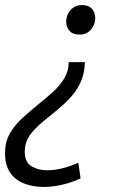

<svg xmlns="http://www.w3.org/2000/svg" viewBox="-56 -551 457 760"><path d="M280 -305Q279 -269 269 -240.5Q259 -212 241 -187.5Q223 -163 198 -140Q173 -117 143 -93Q88 -51 65 -20Q42 11 42 49Q42 91 68.5 107Q95 123 130 123Q162 123 195.5 114Q229 105 254 93L263 155Q232 170 193 179.5Q154 189 116 189Q76 189 41 176Q6 163 -15 133.5Q-36 104 -36 55Q-36 10 -16.5 -23.5Q3 -57 34 -85Q65 -113 97 -139Q127 -163 154 -187.5Q181 -212 198.5 -241Q216 -270 216 -305ZM268 -531Q295 -531 308 -516Q321 -501 321 -479Q321 -463 313.5 -448Q306 -433 292.5 -423.5Q279 -414 260 -414Q232 -414 219 -429Q206 -444 206 -465Q206 -482 213.5 -497Q221 -512 235 -521.5Q249 -531 268 -531Z"/></svg>

Font: Ubuntu Sans
Style: Italic
Weight: 400
Italic angle: -13.5°
Designer: Dalton Maag Ltd
Foundry: Dalton Maag Ltd
Version: Version 1.006